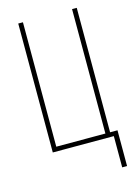

<svg xmlns="http://www.w3.org/2000/svg" viewBox="-131 -784 730 1027"><g transform="rotate(-15 233.5 -270.5)"><path d="M441 173H414V0H76V-714H102V-25H374V-714H400V-25H441Z"/></g></svg>

Font: Noto Sans Display Thin Cond
Style: Regular
Weight: 250
Width: 3
Designer: Monotype Design team
Foundry: Monotype Imaging Inc.
Version: Version 1.000